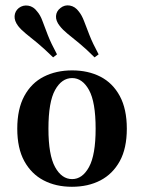

<svg xmlns="http://www.w3.org/2000/svg" viewBox="-20 -694 544 725"><path d="M251.6 11.3Q191.1 11.3 144.8 -12.9Q98.4 -37.1 71.8 -85.5Q45.2 -133.9 45.2 -208.1Q45.2 -282.3 71.8 -331.5Q98.4 -380.6 145.2 -404.4Q191.9 -428.2 252.4 -428.2Q312.9 -428.2 359.3 -404.4Q405.6 -380.6 432.3 -331.5Q458.9 -282.3 458.9 -208.1Q458.9 -133.9 432.3 -85.5Q405.6 -37.1 359.3 -12.9Q312.9 11.3 251.6 11.3ZM252.4 -17.7Q291.1 -17.7 316.1 -63.3Q341.1 -108.9 341.1 -208.1Q341.1 -308.9 316.1 -354Q291.1 -399.2 252.4 -399.2Q212.9 -399.2 187.9 -354Q162.9 -308.9 162.9 -208.1Q162.9 -108.9 187.9 -63.3Q212.9 -17.7 252.4 -17.7ZM180.6 -477.4Q146.8 -510.5 121.4 -531.5Q96 -552.4 77.8 -566.9Q59.7 -581.5 48.4 -596Q33.9 -615.3 35.1 -633.5Q36.3 -651.6 50.8 -663.7Q66.9 -675.8 86.7 -672.6Q106.5 -669.4 120.2 -650.8Q132.3 -637.1 140.3 -614.9Q148.4 -592.7 160.5 -561.7Q172.6 -530.6 195.2 -488.7ZM337.1 -477.4Q304 -510.5 278.2 -531.5Q252.4 -552.4 234.7 -566.9Q216.9 -581.5 205.6 -596Q190.3 -615.3 191.5 -633.5Q192.7 -651.6 208.1 -663.7Q224.2 -676.6 244 -673Q263.7 -669.4 277.4 -650.8Q288.7 -637.1 297.2 -614.9Q305.6 -592.7 317.7 -561.7Q329.8 -530.6 352.4 -488.7Z"/></svg>

Font: Playfair 5pt SemiExpanded Light
Style: Bold
Weight: 700
Version: Version 2.203